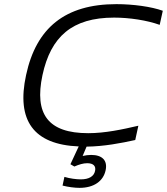

<svg xmlns="http://www.w3.org/2000/svg" viewBox="-20 -699 806 927"><path d="M751 -579 766 -647C711 -667 622 -679 542 -679C295 -679 155 -565 106 -337C58 -117 142 -1 360 8L320 94L339 105C362 95 382 89 401 89C431 89 444 103 439 126C434 152 410 167 370 167C349 167 317 163 291 155L282 197C309 204 341 208 364 208C434 208 479 175 490 123C500 76 474 49 420 49C407 49 392 51 379 54L398 9C482 8 565 -8 633 -23L648 -92C571 -74 487 -56 406 -56C212 -56 145 -148 185 -336C225 -522 328 -614 531 -614C605 -614 690 -601 751 -579Z"/></svg>

Font: LT Wave Light
Style: Italic
Weight: 300
Designer: Daniel Lyons
Version: Version 2.5 (Glyphs App)